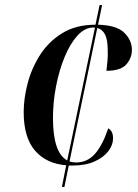

<svg xmlns="http://www.w3.org/2000/svg" viewBox="-20 -734 543 754"><path d="M223 0 240 -85Q162 -91 117.5 -142.5Q73 -194 73 -294Q73 -347 88.5 -406.5Q104 -466 137.5 -518.5Q171 -571 225 -604Q279 -637 355 -637L371 -714H381L365 -637Q438 -635 468 -605.5Q498 -576 498 -538Q498 -506 476 -481Q454 -456 398 -456Q400 -474 402 -494Q404 -514 403 -537Q403 -578 392.5 -598.5Q382 -619 362 -624L253 -100Q265 -96 279 -96Q323 -96 353 -130Q383 -164 405 -230Q413 -226 418.5 -216.5Q424 -207 424 -190Q424 -165 405.5 -140.5Q387 -116 351.5 -100Q316 -84 266 -84Q258 -84 250 -84L233 0ZM188 -271Q188 -134 244 -104L353 -626Q350 -626 347 -626Q313 -626 284 -594Q255 -562 233.5 -509.5Q212 -457 200 -394.5Q188 -332 188 -271Z"/></svg>

Font: Noto Serif Display Condensed SemiBold
Style: Italic
Weight: 600
Width: 3
Italic angle: -12°
Designer: Monotype Design Team
Foundry: Monotype Imaging Inc.
Version: Version 2.009